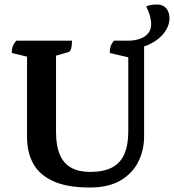

<svg xmlns="http://www.w3.org/2000/svg" viewBox="-20 -822 774 854"><path d="M379.7 12Q278.2 12 216.9 -16Q155.6 -44 128 -94Q100.3 -144 100.3 -211V-585.8L120 -565.2L32.3 -586.4Q32.3 -603.1 36.6 -615.6Q40.8 -628.1 52.7 -641H300.2Q300.2 -619.1 296.2 -605.6Q292.2 -592.1 284.2 -590.1L206.9 -568.1L229.2 -589.1V-235.3Q229.2 -173.5 246.2 -134Q263.2 -94.5 297 -75.9Q330.7 -57.3 380.2 -57.3Q439.5 -57.3 477 -76.3Q514.5 -95.2 532.5 -135.4Q550.6 -175.6 550.6 -237.3V-597.2L559.8 -564.9L468.1 -586.4Q468.1 -603.1 472.1 -615.6Q476.1 -628.1 487 -641H620.9V-214Q620.9 -154.5 595.2 -102.8Q569.6 -51.1 516.3 -19.5Q463 12 379.7 12ZM548.1 -605.5V-641Q578.9 -641 602.3 -649.4Q625.8 -657.8 639.1 -674.1Q652.4 -690.5 652.4 -713.8Q652.4 -731.6 646.7 -752.3Q641.1 -773 630.1 -793.1Q639.5 -798.1 652 -800Q664.5 -802 678.3 -802Q705.4 -802 719.6 -784.7Q733.9 -767.4 733.9 -740.9Q733.9 -708.3 711 -677.2Q688.1 -646 646.6 -625.8Q605.1 -605.5 548.1 -605.5Z"/></svg>

Font: Petrona
Style: Regular
Weight: 400
Designer: Ringo R. Seeber
Foundry: Ringo R. Seeber
Version: Version 2.001; ttfautohint (v1.8.3)